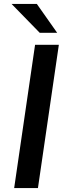

<svg xmlns="http://www.w3.org/2000/svg" viewBox="-20 -949 339 969"><path d="M51.5 0 157 -723H277L171.5 0ZM180.5 -783.5 38.5 -929H166L268.5 -783.5Z"/></svg>

Font: Public Sans Thin SemiBold
Style: Italic
Weight: 600
Italic angle: -8°
Version: Version 2.001